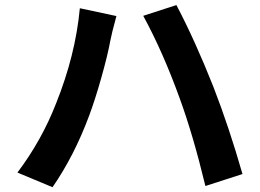

<svg xmlns="http://www.w3.org/2000/svg" viewBox="-20 -743 1040 769"><path d="M205.1 -330.1Q282.2 -522.5 299.8 -710L446.3 -678.7Q426.8 -607.4 421.9 -580.1Q411.1 -521.5 386.2 -433.1Q361.3 -344.7 336.9 -279.3Q277.3 -119.1 190.4 6.8L49.8 -51.8Q147.5 -181.6 205.1 -330.1ZM699.2 -350.6Q632.8 -534.2 553.7 -679.7L686.5 -722.7Q760.7 -582 835 -394.5Q897.5 -233.4 951.2 -45.9L802.7 2Q752.9 -204.1 699.2 -350.6Z"/></svg>

Font: Gen Shin Gothic Monospace Bold
Style: Bold
Weight: 700
Designer: [Source Han Sans]
Ryoko NISHIZUKA  (kana & ideographs); Paul D. Hunt (Latin, Greek & Cyrillic); Wenlong ZHANG  (bopomofo
Version: Version 1.002.20150607